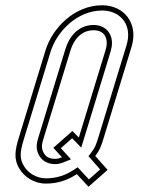

<svg xmlns="http://www.w3.org/2000/svg" viewBox="-20 -693 566 730"><path d="M155.2 5C197.2 5 236.2 -7 272.2 -31L316.5 17L389.1 -47L342.3 -100C359.4 -122.3 364.2 -135.7 374.7 -170L480.2 -515C507.7 -605.1 450.8 -673 368.5 -673C263 -673 179.1 -586.6 153.2 -502L51.7 -170C37.7 -124.2 30.9 -89 53.6 -52C71.2 -21.4 108.5 5 155.2 5ZM255.3 -195 182.8 -131 215.8 -95C205.9 -91 197.3 -89 189.9 -89C165 -89 152.4 -98.5 144.4 -115C135.3 -133.7 140.4 -149.4 146.7 -170L248.2 -502C259.7 -539.6 286.9 -578 336.4 -578C377.4 -578 394.8 -546.4 381.2 -502L279.7 -170ZM155.2 -15C116.2 -15 85.3 -37.1 70.8 -62.2C52.5 -92 56.9 -118.5 70.8 -164.2L172.3 -496.2C196.2 -574.3 274.3 -653 368.5 -653C380.6 -653 391.9 -651.3 402.2 -648.2C451.1 -633.4 481 -586.2 461 -520.8L355.6 -175.8C345 -141.4 341.9 -132.4 326.4 -112.2L316.4 -99.1L360.8 -48.8L317.9 -10.9L275.3 -57.1L261.1 -47.6C228.1 -25.7 193.3 -15 155.2 -15ZM254.3 -167.4 288.9 -131.8 400.3 -496.2C403.7 -507.4 405.6 -518.3 405.7 -528.8C406.2 -568.4 378.7 -598 336.4 -598C274.4 -598 241.7 -549.1 229.1 -507.8L127.6 -175.8C121.6 -156.3 113.5 -132.8 126.4 -106.3C137.3 -83.7 158.8 -69 189.9 -69C200.9 -69 211.8 -71.8 223.3 -76.5L250 -87.3L211.3 -129.5Z"/></svg>

Font: Din Kursivschrift
Style: EngGhost
Weight: 400
Version: Version 1.089